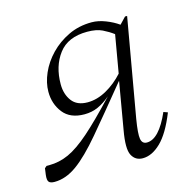

<svg xmlns="http://www.w3.org/2000/svg" viewBox="-77 -537 624 624"><g transform="rotate(-15 234.5 -225.0)"><path d="M184 -177Q136 -177 112.5 -207Q89 -237 89 -278Q89 -308 103 -340Q117 -372 143 -399Q169 -426 204.5 -443Q240 -460 283 -460Q305 -460 329.5 -450.5Q354 -441 372 -428L393 -450H400L342 -119Q334 -71 337 -53.5Q340 -36 356 -36Q397 -36 433 -118L447 -113Q421 -48 391 -19Q361 10 330 10Q305 10 293.5 -12Q282 -34 293 -95L320 -252H319Q244 -160 195 -102Q146 -44 108.5 -17Q71 10 33 10Q19 10 14 4Q9 -2 11 -19L14 -41L21 -47H30Q64 -47 96 -61.5Q128 -76 169 -112Q210 -148 272 -214Q251 -196 230 -186.5Q209 -177 184 -177ZM134 -291Q134 -258 151 -235Q168 -212 204 -212Q236 -212 268 -230Q300 -248 325 -276L347 -403Q331 -415 311.5 -424.5Q292 -434 261 -434Q196 -434 165 -393Q134 -352 134 -291Z"/></g></svg>

Font: Spectral ExtraLight
Style: Italic
Weight: 275
Italic angle: -10°
Designer: Jean-Baptiste Levee
Foundry: Production Type
Version: Version 2.001